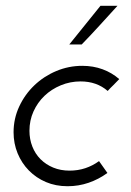

<svg xmlns="http://www.w3.org/2000/svg" viewBox="-20 -637 452 665"><path d="M323 -79 352 -38Q322 -16 287 -4Q252 8 214 8Q173 8 139 -6.5Q105 -21 80 -46.5Q55 -72 41 -106Q27 -140 27 -179Q27 -226 46.5 -268Q66 -310 99 -341.5Q132 -373 175 -391Q218 -409 265 -409Q303 -409 335.5 -397Q368 -385 393 -363Q383 -352 373 -342.5Q363 -333 353 -322Q315 -355 259 -355Q223 -355 190.5 -341.5Q158 -328 134 -305Q110 -282 96 -251Q82 -220 82 -184Q82 -155 92 -129.5Q102 -104 120.5 -85.5Q139 -67 164.5 -56.5Q190 -46 221 -46Q250 -46 275.5 -54.5Q301 -63 323 -79ZM220 -483 328 -617H387Q356 -583 325.5 -549.5Q295 -516 263 -483Z"/></svg>

Font: Josefin Sans
Style: Italic
Weight: 400
Italic angle: -7.5°
Designer: Santiago Orozco
Foundry: Typemade